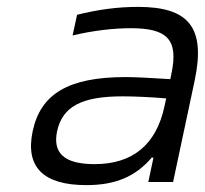

<svg xmlns="http://www.w3.org/2000/svg" viewBox="-20 -529 595 558"><path d="M381 -509C322 -509 263 -501 204 -486L191 -426C250 -440 309 -447 360 -447C464 -447 500 -416 478 -314L475 -299C413 -303 370 -305 345 -305C177 -305 98 -255 75 -148C53 -44 105 9 231 9C316 9 374 -16 421 -71H426L411 0H483L546 -296C578 -449 529 -509 381 -509ZM146 -148C162 -220 218 -249 337 -249C368 -249 417 -247 463 -243L458 -220C434 -108 365 -52 255 -52C164 -52 133 -86 146 -148Z"/></svg>

Font: LT Wave Text Light Italic
Style: Regular
Weight: 300
Designer: Daniel Lyons
Version: Version 2.5 (Glyphs App)